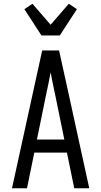

<svg xmlns="http://www.w3.org/2000/svg" viewBox="-20 -1004 540 1024"><path d="M44 0 205 -735H295L349 -490L456 0H376L337 -190H163L124 0ZM323 -260 276 -490Q269 -522 262.5 -554Q256 -586 250 -618Q244 -586 237.5 -554Q231 -522 224 -490L177 -260ZM201 -815 110 -955 153 -984 250 -872 347 -984 390 -955 299 -815Z"/></svg>

Font: Iosevka SS18
Style: Regular
Weight: 400
Monospace: yes
Designer: Belleve Invis
Foundry: Belleve Invis
Version: Version 25.1.1; ttfautohint (v1.8.4)